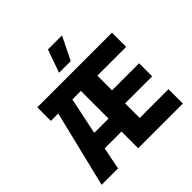

<svg xmlns="http://www.w3.org/2000/svg" viewBox="-229 -1136 1340 1340"><g transform="rotate(-45 441.0 -466.5)"><path d="M30 0H192L225 -165H391V0H832V-142H548V-286H815V-415H548V-560H832V-700H95V-566H168ZM250 -293 307 -566H391V-293ZM373 -763H488L572 -933H433Z"/></g></svg>

Font: Finlandica
Style: Bold
Weight: 700
Designer: Niklas Ekholm, Juho Hiilivirta, Jaakko Suomalainen
Foundry: Helsinki Type Studio
Version: Version 2.000;Glyphs 3.2 (3202)